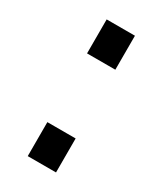

<svg xmlns="http://www.w3.org/2000/svg" viewBox="-142 -584 543 641"><g transform="rotate(30 130.0 -263.5)"><path d="M75 -396V-527H184V-396ZM75 0V-131H184V0Z"/></g></svg>

Font: Archivo SemiBold Condensed
Style: Regular
Weight: 600
Width: 3
Version: Version 2.001